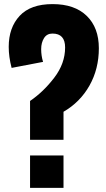

<svg xmlns="http://www.w3.org/2000/svg" viewBox="-20 -916 516 936"><path d="M297.4 -684.6Q297.4 -752.4 235.8 -752.4Q208.5 -752.4 194.6 -730.2Q180.7 -708 180.7 -676.3Q180.7 -644.5 189.9 -614.3L36.6 -585Q22.5 -639.2 22.5 -687.5Q22.5 -781.2 75.7 -838.6Q128.9 -896 236.3 -896Q343.8 -896 402.8 -838.6Q461.9 -781.2 461.9 -680.7Q461.9 -580.1 416.3 -499Q370.6 -418 289.6 -371.1V-234.4H126.5V-423.8Q191.9 -468.3 244.6 -537.4Q297.4 -606.4 297.4 -684.6ZM126.5 0V-158.2H289.6V0Z"/></svg>

Font: Oswald-Bold
Style: Bold
Weight: 700
Designer: vernon adams
Foundry: vernon adams
Version: Version 2.002; ttfautohint (v0.92.18-e454-dirty) -l 8 -r 50 